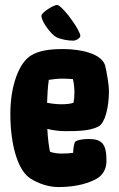

<svg xmlns="http://www.w3.org/2000/svg" viewBox="-20 -744 482 779"><path d="M209 -593C224 -585 255 -579 277 -579C288 -579 306 -589 306 -599C306 -607 292 -634 274 -659C253 -690 222 -724 212 -724C197 -724 148 -693 148 -680C148 -657 186 -605 209 -593ZM340 -180C319 -180 295 -177 285 -169C281 -165 277 -142 277 -126V-124C265 -122 248 -121 230 -121C214 -121 199 -123 183 -128C178 -151 174 -183 172 -221C196 -215 221 -212 243 -212C284 -212 342 -211 380 -231C380 -231 380 -231 380 -231C406 -245 422 -308 422 -374C422 -400 413 -452 407 -476V-477C407 -478 407 -479 406 -480C390 -527 308 -545 235 -545C179 -545 137 -538 106 -519C56 -489 22 -394 22 -282C22 -158 51 -62 95 -26C116 -9 166 15 216 15C299 15 345 -5 367 -16C397 -31 412 -58 412 -91C412 -159 395 -180 340 -180ZM276 -423C280 -405 282 -387 282 -369C282 -355 281 -341 278 -327C266 -323 251 -321 230 -321C212 -321 192 -323 171 -327C172 -360 174 -392 178 -420C196 -423 216 -425 235 -425C249 -425 262 -424 276 -423Z"/></svg>

Font: Manosque
Style: Regular
Weight: 400
Designer: Ariel Martín Pérez
Foundry: Ariel Martín Pérez
Version: Version 1.005;hotconv 1.0.109;makeotfexe 2.5.65596